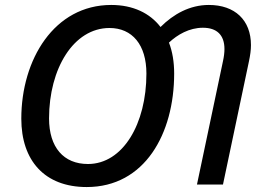

<svg xmlns="http://www.w3.org/2000/svg" viewBox="-20 -745 1069 775"><path d="M330 10C564 10 683 -205 683 -448C683 -495 676 -537 662 -573C696 -605 744 -633 799 -633C855 -633 886 -604 886 -547C886 -533 884 -516 880 -498L775 0H880L985 -498C990 -522 993 -543 993 -563C993 -664 928 -725 823 -725C746 -725 680 -688 628 -636C585 -692 517 -725 429 -725C199 -725 66 -505 66 -266C66 -97 160 10 330 10ZM335 -83C237 -83 178 -150 178 -267C178 -468 277 -632 422 -632C514 -632 571 -564 571 -448C571 -245 476 -83 335 -83Z"/></svg>

Font: Noto Sans Medium
Style: Italic
Weight: 500
Italic angle: -12°
Designer: Monotype Design Team
Foundry: Monotype Imaging Inc.
Version: Version 2.013